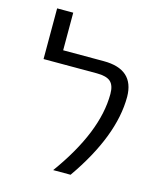

<svg xmlns="http://www.w3.org/2000/svg" viewBox="-105 -766 702 843"><g transform="rotate(15 245.5 -345.0)"><path d="M307.6 -519.5Q446.3 -519.5 447.3 -394.5Q447.3 -216.8 295.9 0H216.8Q373 -214.8 373 -387.7Q373 -426.8 354.5 -443.4Q335.9 -460 292 -460H49.8V-690.4H123V-519.5Z"/></g></svg>

Font: Mgen+ 1c regular
Style: Regular
Weight: 400
Designer: [Source Han Sans]
Ryoko NISHIZUKA  (kana & ideographs); Paul D. Hunt (Latin, Greek & Cyrillic); Wenlong ZHANG  (bopomofo
Version: Version 1.059.20150602